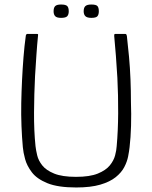

<svg xmlns="http://www.w3.org/2000/svg" viewBox="-20 -823 674 849"><path d="M317 6Q236 6 189.5 -13Q143 -32 121 -61Q99 -90 91 -119.5Q83 -149 81 -172Q77 -215 75 -265.5Q73 -316 74 -368Q75 -418 77.5 -469.5Q80 -521 84 -571Q88 -621 94 -664Q94 -667 96 -670Q98 -673 100 -673Q111 -673 121.5 -673Q132 -673 143 -673Q147 -673 148 -671.5Q149 -670 148 -664Q144 -624 141 -579.5Q138 -535 135 -487Q131 -406 130.5 -325.5Q130 -245 137 -177Q139 -159 144.5 -136Q150 -113 167 -91.5Q184 -70 219.5 -55.5Q255 -41 316 -41Q377 -41 412.5 -55.5Q448 -70 465.5 -91.5Q483 -113 489 -136Q495 -159 496 -177Q502 -244 502.5 -322Q503 -400 499 -479Q496 -529 492.5 -576Q489 -623 485 -664Q485 -670 486 -671.5Q487 -673 490 -673Q502 -673 512.5 -673Q523 -673 534 -673Q538 -673 539 -670Q540 -667 541 -664Q546 -621 550.5 -572Q555 -523 557 -472Q559 -421 559 -372Q561 -319 559.5 -267Q558 -215 553 -172Q551 -154 546.5 -131Q542 -108 529.5 -84Q517 -60 491.5 -39.5Q466 -19 423.5 -6.5Q381 6 317 6ZM284 -773Q284 -759 277.5 -751.5Q271 -744 250 -744Q231 -744 224 -751.5Q217 -759 217 -773Q217 -789 224 -796Q231 -803 250 -803Q271 -803 277.5 -796Q284 -789 284 -773ZM417 -773Q417 -759 411 -751.5Q405 -744 384 -744Q365 -744 357.5 -751.5Q350 -759 350 -773Q350 -789 357.5 -796Q365 -803 384 -803Q405 -803 411 -796Q417 -789 417 -773Z"/></svg>

Font: Glory Thin Light
Style: Regular
Weight: 300
Version: Version 1.011